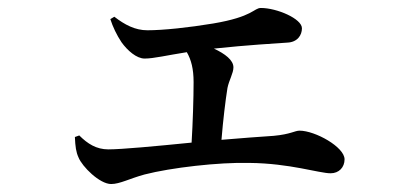

<svg xmlns="http://www.w3.org/2000/svg" viewBox="-20 -496 1040 482"><path d="M257 -448C263 -429 273 -408 285 -390C300 -369 323 -349 343 -349C366 -349 398 -357 449 -365C460 -346 466 -323 466 -290C466 -250 464 -187 461 -138C371 -129 285 -121 252 -121C222 -121 200 -135 179 -156L168 -152C169 -128 171 -114 177 -101C186 -78 230 -34 259 -34C281 -34 306 -48 343 -58C409 -75 529 -89 606 -87C708 -86 781 -61 810 -61C831 -61 845 -76 845 -96C845 -127 771 -168 732 -168C720 -168 710 -159 667 -155C633 -153 586 -149 536 -145C540 -194 546 -244 551 -275C555 -295 566 -312 566 -327C566 -345 545 -361 517 -374C602 -383 672 -387 701 -389C727 -390 738 -408 738 -425C738 -449 675 -476 635 -476C617 -476 616 -454 515 -437C455 -427 390 -420 350 -420C319 -420 293 -434 267 -454Z"/></svg>

Font: Source Han Serif CN SemiBold
Style: Regular
Weight: 600
Designer: Ryoko NISHIZUKA 西塚涼子 (kana & ideographs); Frank Grießhammer (Latin, Greek & Cyrillic); Wenlong ZHANG 张文龙 (bopomofo); San
Foundry: Adobe Systems Incorporated
Version: Version 1.000;PS 1;hotconv 16.6.53;makeotf.lib2.5.65590